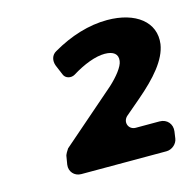

<svg xmlns="http://www.w3.org/2000/svg" viewBox="-72 -779 582 570"><g transform="rotate(-15 219.5 -494.0)"><path d="M303 -705C247 -705 189 -687 134 -655C119 -647 115 -630 121 -614L134 -583C139 -570 156 -566 168 -573C205 -596 242 -610 270 -610C297 -610 311 -599 308 -578C306 -561 285 -535 261 -513L93 -367C90 -363 82 -350 82 -345L78 -321C75 -300 90 -283 111 -283H373C390 -283 406 -297 408 -313L411 -334C414 -356 399 -374 376 -374H303C280 -374 271 -400 288 -415L335 -455C390 -502 431 -548 438 -595C447 -661 391 -705 303 -705Z"/></g></svg>

Font: Trueno
Style: RoundBdIt
Weight: 700
Designer: Julieta Ulanovsky, Jasper
Foundry: Julieta Ulanovsky, Cannot Into Space Fonts
Version: Version 3.001